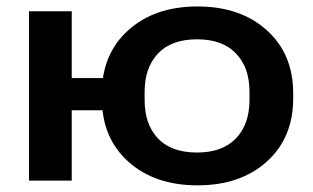

<svg xmlns="http://www.w3.org/2000/svg" viewBox="-20 -553 958 588"><path d="M68.8 -518.6V0H199.7V-215.3H357.4V-314H199.7V-518.6ZM292 -251.5Q292 -130.9 372.8 -58.1Q453.6 14.6 585 14.6Q716.3 14.6 797.1 -58.1Q877.9 -130.9 877.9 -251.5V-267.1Q877.9 -387.7 797.1 -460.4Q716.3 -533.2 585 -533.2Q453.6 -533.2 372.8 -460.4Q292 -387.7 292 -267.1ZM422.9 -271.5Q422.9 -345.7 463.9 -389.2Q504.9 -432.6 583.5 -432.6Q661.1 -432.6 702.6 -389.4Q744.1 -346.2 744.1 -272V-247.1Q744.1 -172.4 702.6 -129.2Q661.1 -85.9 583.5 -85.9Q504.9 -85.9 463.9 -128.9Q422.9 -171.9 422.9 -247.1Z"/></svg>

Font: Roboto Flex
Style: wght 600 wdth 140 opsz 13.0 GRAD 0.00 slnt 0.00 XTRA 468 XOPQ 96 YOPQ 79 YTLC 514 YTUC 712 YTAS 750 YTDE -203.00 YTFI 738
Weight: 600
Width: 8
Designer: Berlow after Robertson
Foundry: Google
Version: Version 3.100